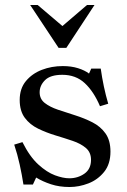

<svg xmlns="http://www.w3.org/2000/svg" viewBox="-20 -740 510 770"><path d="M139 -370Q139 -343 159.5 -327Q180 -311 212.5 -300Q245 -289 281.5 -277.5Q318 -266 350.5 -249.5Q383 -233 403 -205Q423 -177 423 -132Q423 -82 397.5 -50.5Q372 -19 334.5 -4.5Q297 10 259 10Q218 10 184.5 -1Q151 -12 125 -28L112 0H74Q68 -39 59 -80Q50 -121 37 -160L70 -170Q99 -112 133.5 -80.5Q168 -49 200.5 -37Q233 -25 258 -25Q292 -25 318.5 -43.5Q345 -62 345 -99Q345 -129 324.5 -146.5Q304 -164 271.5 -175Q239 -186 202.5 -197Q166 -208 133 -224Q100 -240 79.5 -267.5Q59 -295 59 -339Q59 -385 84 -415Q109 -445 148 -460Q187 -475 232 -475Q266 -475 293 -466.5Q320 -458 337 -445L346 -465H384Q389 -429 396.5 -393.5Q404 -358 414 -324L381 -314Q356 -373 320 -406.5Q284 -440 230 -440Q182 -440 160.5 -418.5Q139 -397 139 -370ZM215 -548 101 -720H131L264 -607H197L329 -720H359L246 -548Z"/></svg>

Font: Brygada 1918 Medium
Style: Regular
Weight: 500
Designer: Mateusz Machalski | Borys Kosmynka | Przemek Hoffer
Foundry: NIEPODLEGLA 2018
Version: Version 3.006